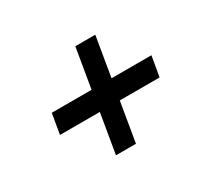

<svg xmlns="http://www.w3.org/2000/svg" viewBox="-100 -681 828 766"><g transform="rotate(-30 314.5 -298.0)"><path d="M238 -69 315 -527H407L330 -69ZM85 -251 101 -344H560L544 -251Z"/></g></svg>

Font: Figtree Light SemiBold
Style: Italic
Weight: 600
Italic angle: -9.5°
Version: Version 2.001;gftools[0.9.30]